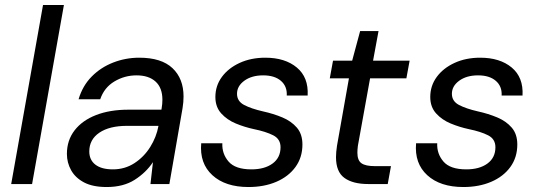

<svg xmlns="http://www.w3.org/2000/svg" viewBox="-20 -740 2180 772"><path d="M25 0 153 -720H237L109 0Z M409 12Q353 12 318 -6.5Q283 -25 266 -55.5Q249 -86 249 -121Q249 -176 280 -216Q311 -256 366.5 -277.5Q422 -299 496 -299H629L630 -305Q633 -322 633 -339Q633 -387 605.5 -412Q578 -437 529 -437Q481 -437 440 -412.5Q399 -388 383 -341H296Q312 -395 348.5 -432Q385 -469 435 -488.5Q485 -508 540 -508Q629 -508 673.5 -466Q718 -424 718 -352Q718 -341 717 -329Q716 -317 714 -305L661 0H585L595 -88Q567 -46 521.5 -17Q476 12 409 12ZM434 -59Q482 -59 520.5 -84Q559 -109 584 -149Q609 -189 617 -233V-234H491Q420 -234 379.5 -206.5Q339 -179 339 -131Q339 -97 363.5 -78Q388 -59 434 -59Z M979 12Q886 12 834 -35.5Q782 -83 789 -164H874Q872 -122 899 -90.5Q926 -59 991 -59Q1044 -59 1076 -82.5Q1108 -106 1108 -148Q1108 -181 1078.5 -196Q1049 -211 1000 -221Q963 -229 928 -243.5Q893 -258 869.5 -284Q846 -310 846 -350Q846 -395 872 -430.5Q898 -466 943.5 -487Q989 -508 1047 -508Q1126 -508 1173.5 -468.5Q1221 -429 1217 -356H1133Q1135 -393 1109.5 -415Q1084 -437 1038 -437Q992 -437 962.5 -415.5Q933 -394 933 -363Q933 -333 961.5 -318Q990 -303 1038 -292Q1079 -283 1115 -268Q1151 -253 1173.5 -227Q1196 -201 1196 -159Q1196 -107 1168 -68.5Q1140 -30 1091 -9Q1042 12 979 12Z M1461 0Q1399 0 1365 -24.5Q1331 -49 1331 -108Q1331 -118 1332 -129.5Q1333 -141 1335 -154L1383 -425H1306L1319 -496H1396L1428 -615H1502L1480 -496H1627L1614 -425H1468L1419 -154Q1417 -138 1417 -126Q1417 -95 1433.5 -83.5Q1450 -72 1487 -72H1552L1539 0Z M1843 12Q1750 12 1698 -35.5Q1646 -83 1653 -164H1738Q1736 -122 1763 -90.5Q1790 -59 1855 -59Q1908 -59 1940 -82.5Q1972 -106 1972 -148Q1972 -181 1942.5 -196Q1913 -211 1864 -221Q1827 -229 1792 -243.5Q1757 -258 1733.5 -284Q1710 -310 1710 -350Q1710 -395 1736 -430.5Q1762 -466 1807.5 -487Q1853 -508 1911 -508Q1990 -508 2037.5 -468.5Q2085 -429 2081 -356H1997Q1999 -393 1973.5 -415Q1948 -437 1902 -437Q1856 -437 1826.5 -415.5Q1797 -394 1797 -363Q1797 -333 1825.5 -318Q1854 -303 1902 -292Q1943 -283 1979 -268Q2015 -253 2037.5 -227Q2060 -201 2060 -159Q2060 -107 2032 -68.5Q2004 -30 1955 -9Q1906 12 1843 12Z"/></svg>

Font: DeepMind Sans
Style: Italic
Weight: 400
Italic angle: -10°
Designer: Jonny Pinhorn / Modifications: Colophon Foundry
Foundry: Colophon Foundry
Version: Version 1.002; ttfautohint (v1.8.2)